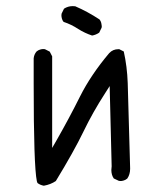

<svg xmlns="http://www.w3.org/2000/svg" viewBox="-20 -610 540 618"><path d="M307.1 -521Q307.6 -522.9 307.6 -525.6Q307.6 -528.3 306.6 -532.2Q305.7 -540.5 300.3 -547.4Q261.7 -572.8 222.2 -589.8Q217.8 -590.3 213.9 -590.3Q198.7 -590.3 186 -582L178.2 -565.9Q177.7 -564 177.7 -560.1Q177.7 -556.2 179.2 -550.3Q180.7 -544.4 184.6 -539.6Q210 -531.2 231.9 -516.6Q252.9 -503.4 276.4 -495.6Q288.6 -497.6 299.3 -504.9ZM338.4 -63Q338.4 -46.9 346.2 -35.6L362.8 -27.8Q364.7 -27.3 368.7 -27.3Q372.6 -27.3 378.4 -29.1Q384.3 -30.8 389.6 -35.2Q398.9 -48.3 398.9 -67.4L391.1 -342.8Q389.2 -396 378.4 -444.3L363.8 -451.7Q362.8 -451.7 361.3 -451.7Q343.3 -451.7 331.5 -439Q272.5 -369.1 237.5 -299.3Q202.6 -229.5 163.6 -161.1L147.9 -133.8V-428.7L140.1 -443.8L124.5 -451.7Q122.6 -452.1 118.7 -452.1Q114.7 -452.1 108.9 -450.4Q103 -448.7 97.7 -444.3Q89.8 -435.1 88.4 -422.4Q88.4 -379.4 88.4 -341.3Q88.4 -75.7 98.6 -26.9L100.6 -21Q109.4 -14.2 121.1 -12.2Q143.1 -16.1 159.7 -27.3Q217.8 -122.6 248.3 -185.8Q278.8 -249 318.4 -310.1L333 -333L339.4 -74.7Q338.4 -68.4 338.4 -63Z"/></svg>

Font: NaikaiFont
Style: Light
Weight: 300
Version: Version 1.89